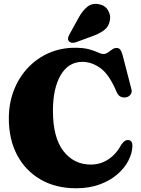

<svg xmlns="http://www.w3.org/2000/svg" viewBox="-20 -965 735 1001"><path d="M670.5 -205.5Q669.5 -166 649 -126.8Q628.5 -87.5 590.5 -55Q552.5 -22.5 498.5 -3Q444.5 16.5 377 16.5Q270 16.5 191 -29.5Q112 -75.5 69 -157.2Q26 -239 26 -347Q26 -426 52 -493.5Q78 -561 125 -611Q172 -661 234.5 -688.5Q297 -716 370.5 -716Q416 -716 444.5 -708Q473 -700 490.2 -691.8Q507.5 -683.5 519.5 -683.5Q531.5 -683.5 542.8 -691.5Q554 -699.5 564.8 -707.2Q575.5 -715 587 -715Q599.5 -715 606.2 -707Q613 -699 619 -678.5L665 -500.5Q669.5 -484.5 661.2 -472.8Q653 -461 637 -457.5Q622 -455 609.2 -460.8Q596.5 -466.5 588.5 -484.5Q550 -576 504.5 -609.2Q459 -642.5 409.5 -642.5Q337 -642.5 296.5 -573.5Q256 -504.5 256 -387.5Q256 -247.5 310.8 -177.2Q365.5 -107 453.5 -107Q503 -107 544.2 -133.8Q585.5 -160.5 614 -213Q625.5 -228.5 635 -232.5Q644.5 -236.5 654 -234Q670.5 -229.5 670.5 -205.5ZM391 -874.5Q411.5 -911 436.5 -930.5Q461.5 -950 496 -943Q528 -937 543.2 -911.2Q558.5 -885.5 553 -859.5Q548 -828.5 526.2 -810.5Q504.5 -792.5 467.5 -778.5L376.5 -745Q366.5 -741 355.8 -742Q345 -743 339 -750.5Q333 -758.5 335 -767.5Q337 -776.5 342.5 -786.5Z"/></svg>

Font: Fraunces 72pt S050 Black
Style: Regular
Weight: 900
Version: Version 1.000; ttfautohint (v1.8.3)